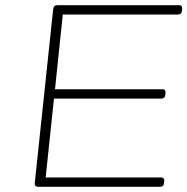

<svg xmlns="http://www.w3.org/2000/svg" viewBox="-20 -720 722 740"><path d="M129 0Q112 0 114 -15L185 -685Q187 -700 201 -700H670Q683 -700 682 -686L681 -678Q680 -664 665 -664H222L192 -376H606Q619 -376 618 -362L617 -354Q616 -340 601 -340H188L156 -36H601Q614 -36 613 -22L612 -14Q611 0 596 0Z"/></svg>

Font: Asap Expanded Expanded Thin
Style: Italic
Weight: 100
Width: 7
Italic angle: -6°
Designer: Pablo Cosgaya
Foundry: Omnibus-Type
Version: Version 3.001; ttfautohint (v1.8.4.7-5d5b)